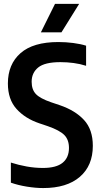

<svg xmlns="http://www.w3.org/2000/svg" viewBox="-20 -968 523 998"><path d="M204.5 9.5Q165.5 9.5 120.2 2.2Q75 -5 36.5 -18.5V-123Q77 -110 119.2 -102.5Q161.5 -95 203 -95Q272.5 -95 305.5 -122Q338.5 -149 338.5 -199Q338.5 -241.5 314.5 -266Q290.5 -290.5 229 -312L184.5 -327Q110.5 -352 65.8 -401.8Q21 -451.5 21 -534Q21 -634 86.8 -691.8Q152.5 -749.5 283.5 -749.5Q322.5 -749.5 360.8 -744.5Q399 -739.5 427.5 -730.5V-626Q396.5 -636 362.5 -640.5Q328.5 -645 294 -645Q212.5 -645 178.5 -617.2Q144.5 -589.5 144.5 -543Q144.5 -502.5 166.5 -479.2Q188.5 -456 245.5 -436.5L290 -421.5Q371 -394 416.8 -344.2Q462.5 -294.5 462.5 -210Q462.5 -107 395 -48.8Q327.5 9.5 204.5 9.5ZM192.5 -800 266 -948H391.5L299.5 -800Z"/></svg>

Font: Encode Sans Condensed Condensed SemiBold
Style: Regular
Weight: 600
Width: 3
Designer: Multiple Designers
Foundry: Impallari Type
Version: Version 3.000; ttfautohint (v1.8.3) -l 8 -r 50 -G 200 -x 14 